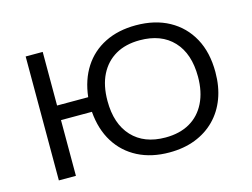

<svg xmlns="http://www.w3.org/2000/svg" viewBox="-98 -880 1385 1055"><g transform="rotate(-15 594.5 -352.5)"><path d="M746 9Q644 9 567 -30.5Q490 -70 444.5 -143Q399 -216 391 -317H215V0H118V-705H215V-400H392Q403 -497 448.5 -567.5Q494 -638 570 -676Q646 -714 746 -714Q855 -714 935 -670Q1015 -626 1059 -545.5Q1103 -465 1103 -353Q1103 -270 1078 -203.5Q1053 -137 1006 -89.5Q959 -42 893.5 -16.5Q828 9 746 9ZM746 -76Q827 -76 884.5 -109Q942 -142 973 -204.5Q1004 -267 1004 -353Q1004 -484 936 -556.5Q868 -629 746 -629Q665 -629 608 -596Q551 -563 520 -501.5Q489 -440 489 -352Q489 -222 557 -149Q625 -76 746 -76Z"/></g></svg>

Font: Nunito Sans 7pt SemiExpanded
Style: Regular
Weight: 400
Width: 6
Designer: Vernon Adams
Foundry: Vernon Adams
Version: Version 3.101;gftools[0.9.27]